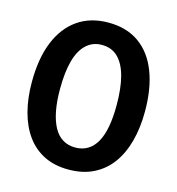

<svg xmlns="http://www.w3.org/2000/svg" viewBox="-103 -764 801 867"><g transform="rotate(15 297.0 -330.0)"><path d="M294 14Q229 14 180 -10.5Q131 -35 98.5 -80Q66 -125 49.5 -187.5Q33 -250 33 -325Q33 -436 64.5 -513.5Q96 -591 155.5 -632.5Q215 -674 299 -674Q384 -674 442.5 -632.5Q501 -591 531 -513.5Q561 -436 561 -329Q561 -252 544 -189Q527 -126 494 -81Q461 -36 411 -11Q361 14 294 14ZM298 -90Q331 -90 356 -105Q381 -120 397.5 -149.5Q414 -179 422 -222.5Q430 -266 430 -323Q430 -402 415.5 -456.5Q401 -511 371.5 -540Q342 -569 296 -569Q253 -569 223 -541Q193 -513 178.5 -459.5Q164 -406 164 -327Q164 -270 172.5 -226Q181 -182 197.5 -151.5Q214 -121 239.5 -105.5Q265 -90 298 -90Z"/></g></svg>

Font: Bricolage Grotesque 96pt ExtraBold 96pt SemiBold
Style: Regular
Weight: 600
Version: Version 1.001;gftools[0.9.33.dev8+g029e19f]